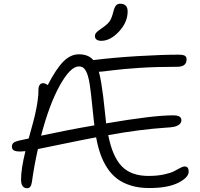

<svg xmlns="http://www.w3.org/2000/svg" viewBox="-20 -1001 1072 1029"><path d="M522.9 -782.2Q506.8 -782.2 497.8 -788.8Q488.8 -795.4 488.8 -807.1Q488.8 -811 489.5 -814.5Q490.2 -817.9 492.9 -821.5Q495.6 -825.2 497.3 -827.6Q499 -830.1 504.2 -834Q509.3 -837.9 512 -839.8Q514.6 -841.8 522.2 -847.2Q529.8 -852.5 533.2 -855Q559.1 -873.5 569.1 -889.4Q579.1 -905.3 586.9 -936Q593.3 -961.9 601.6 -971.4Q609.9 -981 623 -981Q664.1 -981 664.1 -939.9Q664.1 -881.8 617.7 -832Q571.3 -782.2 522.9 -782.2ZM126 7.8Q92.8 7.8 92.8 -39.1Q92.8 -96.2 116.2 -190.9Q96.7 -189 89.8 -189Q64.9 -189 54.4 -194.8Q43.9 -200.7 43.9 -215.8Q43.9 -227.1 50.8 -234.1Q57.6 -241.2 76.2 -246.1Q79.6 -246.6 100.6 -251.5Q121.6 -256.3 133.8 -258.8Q135.3 -264.6 141.8 -288.3Q148.4 -312 150.4 -319.3Q152.3 -326.7 158.2 -347.9Q164.1 -369.1 166 -378.7Q168 -388.2 172.1 -406.7Q176.3 -425.3 178 -436.8Q179.7 -448.2 182.1 -464.1Q184.6 -480 185.3 -493.4Q186 -506.8 186 -520Q186 -536.1 192.6 -545.7Q199.2 -555.2 210.9 -555.2Q222.2 -555.2 235.8 -544.9Q280.3 -631.3 319.1 -670.7Q357.9 -710 402.8 -710Q453.6 -710 480 -679.2H482.9Q586.9 -692.4 717 -700.2Q847.2 -708 937 -708Q961.9 -708 970.9 -702.1Q980 -696.3 980 -683.1Q980 -643.1 930.2 -643.1Q815.9 -643.1 727.1 -637.2Q638.2 -631.3 581.5 -624Q524.9 -616.7 509.8 -616.2Q517.1 -591.8 523.4 -551.3Q529.8 -510.7 533 -484.4Q536.1 -458 543.9 -386.2Q544.9 -378.4 546.4 -363Q547.9 -347.7 548.8 -339.8Q800.8 -382.8 905.8 -382.8Q931.6 -382.8 941.9 -376.2Q952.1 -369.6 952.1 -356.9Q952.1 -342.8 940.9 -334Q929.7 -325.2 912.6 -321.5Q895.5 -317.9 870.1 -316.9Q730.5 -307.6 560.1 -276.9Q582.5 -161.6 632.6 -109.9Q682.6 -58.1 775.9 -58.1Q823.2 -58.1 859.6 -66.2Q896 -74.2 913.1 -83.5Q930.2 -92.8 945.3 -100.8Q960.4 -108.9 970.2 -108.9Q991.2 -108.9 991.2 -81.1Q991.2 -49.8 935.5 -21.5Q879.9 6.8 779.8 6.8Q725.1 6.8 681.6 -6.6Q638.2 -20 607.7 -43.2Q577.1 -66.4 554.4 -101.3Q531.7 -136.2 518.1 -175.8Q504.4 -215.3 495.1 -265.1Q422.4 -251.5 311.8 -228.5Q201.2 -205.6 183.1 -202.1Q162.6 -110.4 150.9 -24.9Q146 7.8 126 7.8ZM402.8 -645Q357.4 -645 300.8 -543.5Q244.1 -441.9 200.2 -273.9Q353 -306.6 485.8 -329.1Q483.9 -340.3 481.9 -362.8Q465.8 -528.8 457 -570.8Q444.8 -629.9 420.4 -641.6Q412.6 -645 402.8 -645Z"/></svg>

Font: Shantell Sans Normal
Style: Regular
Weight: 300
Designer: Stephen Nixon, Anya Danilova, Shantell Martin
Foundry: Arrow Type
Version: Version 1.006;[559af2be0]